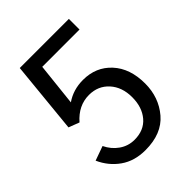

<svg xmlns="http://www.w3.org/2000/svg" viewBox="-215 -861 996 996"><g transform="rotate(-45 282.5 -363.5)"><path d="M43.9 -127 123 -155.3Q143.6 -112.3 180.7 -86.4Q217.8 -60.5 263.7 -60.5Q333 -60.5 372.1 -106.4Q411.1 -152.3 411.1 -225.6Q411.1 -299.8 369.1 -346.2Q327.1 -392.6 260.7 -392.6Q182.6 -392.6 125 -326.2L66.4 -348.6L105.5 -745.1H465.8V-667H192.4L167 -431.6Q221.7 -469.7 293.9 -469.7Q388.7 -469.7 448.7 -404.3Q508.8 -338.9 508.8 -228.5Q508.8 -127 447.3 -54.7Q385.7 17.6 265.6 17.6Q185.5 17.6 129.4 -22Q73.2 -61.5 43.9 -127Z"/></g></svg>

Font: Gothic A1 Medium
Style: Regular
Weight: 500
Designer: HanYang I&C Co.,Ltd.
Foundry: HanYang I&C Co.,Ltd.
Version: Version 2.50